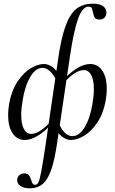

<svg xmlns="http://www.w3.org/2000/svg" viewBox="-20 -746 621 1041"><path d="M73 231Q73 215 84 204.5Q95 194 112 194Q129 194 136.5 203.5Q144 213 149 230Q153 243 157.5 249.5Q162 256 171 256Q182 256 189 240.5Q196 225 204 182.5Q212 140 226 47L294 -418Q311 -539 335.5 -605.5Q360 -672 395 -699Q430 -726 485 -726Q521 -726 539 -712.5Q557 -699 557 -678Q557 -661 547 -650.5Q537 -640 521 -640Q501 -640 494.5 -649.5Q488 -659 484 -679Q481 -695 477 -702.5Q473 -710 461 -710Q427 -710 403.5 -645Q380 -580 359 -439L291 21Q277 118 258.5 172.5Q240 227 212 251Q184 275 141 275Q109 275 91 262.5Q73 250 73 231ZM24 -123Q24 -152 30 -186Q43 -256 75.5 -304.5Q108 -353 146.5 -376Q185 -399 218 -399Q244 -399 268.5 -379.5Q293 -360 311 -314L296 -276Q285 -321 261 -349.5Q237 -378 210 -378Q174 -378 145.5 -331.5Q117 -285 103 -205Q95 -155 95 -123Q95 -73 109.5 -46.5Q124 -20 149 -20Q196 -20 260 -93L269 -82Q181 13 114 13Q73 13 48.5 -23Q24 -59 24 -123ZM272 -72 288 -110Q300 -65 322.5 -36.5Q345 -8 373 -8Q409 -8 438 -54.5Q467 -101 481 -181Q489 -229 489 -262Q489 -312 474.5 -339Q460 -366 435 -366Q387 -366 323 -293L314 -304Q402 -399 469 -399Q510 -399 534.5 -363Q559 -327 559 -263Q559 -235 553 -200Q540 -130 507.5 -81.5Q475 -33 436 -10Q397 13 364 13Q339 13 314 -7Q289 -27 272 -72Z"/></svg>

Font: Cormorant Infant Medium
Style: Italic
Weight: 500
Italic angle: -10°
Designer: Christian Thalmann (Catharsis Fonts)
Foundry: Catharsis Fonts
Version: Version 4.000